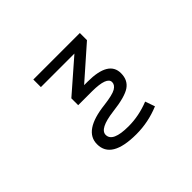

<svg xmlns="http://www.w3.org/2000/svg" viewBox="-148 -795 1297 1297"><g transform="rotate(-45 500.0 -147.0)"><path d="M279.3 -452.1V-524.4H723.6V-456.1L495.1 -254.9H528.3Q729.5 -254.9 728.5 -134.8Q728.5 -70.3 681.2 -37.6Q633.8 -4.9 507.8 9.8Q360.4 28.3 360.4 85.9Q360.4 154.3 510.7 154.3Q610.4 154.3 708 115.2L732.4 184.6Q625 229.5 510.7 229.5Q273.4 229.5 274.4 88.9Q274.4 -38.1 498 -63.5Q585 -74.2 614.3 -91.8Q643.6 -109.4 643.6 -135.7Q643.6 -186.5 504.9 -187.5H371.1V-252.9L599.6 -452.1Z"/></g></svg>

Font: Gen Shin Gothic Monospace Regular
Style: Regular
Weight: 400
Designer: [Source Han Sans]
Ryoko NISHIZUKA  (kana & ideographs); Paul D. Hunt (Latin, Greek & Cyrillic); Wenlong ZHANG  (bopomofo
Version: Version 1.002.20150607